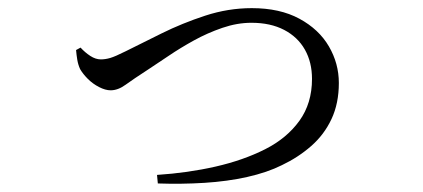

<svg xmlns="http://www.w3.org/2000/svg" viewBox="-20 -467 1040 472"><path d="M366 -37Q442 -42 510 -57.5Q578 -73 631.5 -100Q685 -127 716 -170Q747 -213 747 -273Q747 -314 729.5 -345Q712 -376 678.5 -393.5Q645 -411 598 -411Q563 -411 526.5 -398.5Q490 -386 456.5 -367.5Q423 -349 395 -330Q367 -311 347 -298Q307 -272 288.5 -258.5Q270 -245 252 -245Q239 -245 223.5 -253Q208 -261 196 -273Q184 -285 177 -297Q172 -308 170 -320Q168 -332 167 -344L178 -350Q189 -338 202 -329.5Q215 -321 228 -321Q239 -321 251 -324.5Q263 -328 289 -341Q327 -360 377.5 -385Q428 -410 484.5 -428.5Q541 -447 599 -447Q668 -447 716 -421Q764 -395 788.5 -353Q813 -311 813 -263Q813 -213 795 -174.5Q777 -136 745 -108Q713 -80 673 -61Q637 -43 588 -32Q539 -21 482.5 -17.5Q426 -14 368 -16Z"/></svg>

Font: Noto Serif KR
Style: Regular
Weight: 400
Designer: Ryoko NISHIZUKA  (kana & ideographs); Frank Grießhammer (Latin, Greek & Cyrillic); Wenlong ZHANG  (bopomofo); Sandoll Co
Foundry: Adobe
Version: Version 2.003-H1;hotconv 1.1.1;makeotfexe 2.6.0